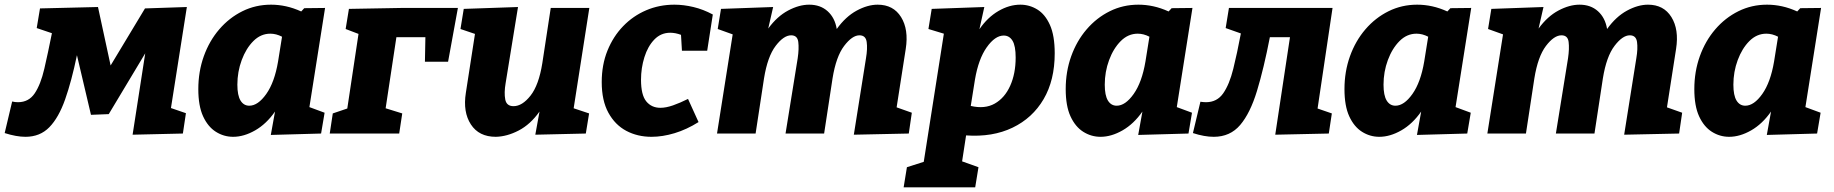

<svg xmlns="http://www.w3.org/2000/svg" viewBox="-62 -571 7841 821"><path d="M-42 -2 -10 -137Q2 -134 15 -134Q61 -134 86.5 -172Q112 -210 127.5 -277Q143 -344 160 -429L95 -451L109 -535L357 -541L411 -291L558 -535L737 -541L669 -109L733 -87L720 0L505 5L559 -343L403 -83L327 -80L267 -335Q244 -224 216.5 -146Q189 -68 149 -27Q109 14 47 14Q8 14 -42 -2Z M935 14Q895 14 861 -7.5Q827 -29 806.5 -73.5Q786 -118 786 -190Q786 -265 809.5 -330.5Q833 -396 875.5 -445.5Q918 -495 974.5 -523Q1031 -551 1097 -551Q1129 -551 1161 -544Q1193 -537 1226 -522L1239 -536L1328 -537L1261 -113L1326 -89L1311 0L1096 6L1114 -94Q1077 -41 1029 -13.5Q981 14 935 14ZM1004 -119Q1041 -119 1076.5 -169Q1112 -219 1127 -308L1144 -414Q1119 -427 1094 -427Q1053 -427 1021.5 -395.5Q990 -364 971.5 -314Q953 -264 953 -209Q953 -163 966.5 -141Q980 -119 1004 -119Z M1658 -86 1645 0H1348L1361 -86L1423 -107L1471 -426L1416 -447L1430 -533L1654 -537H1896L1854 -307H1755L1757 -412H1633L1587 -108Z M2058 14Q1986 14 1951.5 -39Q1917 -92 1930 -174L1969 -426L1907 -447L1921 -533L2153 -541L2100 -215Q2093 -174 2098.5 -145.5Q2104 -117 2134 -117Q2171 -117 2206.5 -162Q2242 -207 2257 -301L2293 -537H2458L2391 -108L2457 -86L2443 0L2227 5L2245 -94Q2206 -39 2156 -13Q2106 13 2058 14Z M2724 14Q2664 14 2616 -11.5Q2568 -37 2539.5 -89Q2511 -141 2511 -220Q2511 -294 2535.5 -354.5Q2560 -415 2602.5 -459Q2645 -503 2701 -527Q2757 -551 2822 -551Q2861 -551 2903 -541Q2945 -531 2986 -509L2962 -354H2854L2850 -422Q2826 -431 2804 -431Q2764 -431 2736 -402Q2708 -373 2693.5 -326.5Q2679 -280 2679 -230Q2679 -165 2701.5 -137.5Q2724 -110 2762 -110Q2786 -110 2816 -120.5Q2846 -131 2880 -148L2925 -49Q2874 -17 2822.5 -1.5Q2771 14 2724 14Z M3589 5 3641 -322Q3648 -363 3644 -391.5Q3640 -420 3613 -420Q3582 -420 3547.5 -374.5Q3513 -329 3498 -236L3462 0H3297L3349 -322Q3355 -363 3351.5 -391.5Q3348 -420 3321 -420Q3289 -420 3254.5 -374.5Q3220 -329 3205 -236L3169 0H3004L3071 -424L3007 -447L3021 -533L3244 -541L3223 -449Q3261 -501 3308 -526Q3355 -551 3398 -551Q3446 -551 3477 -523Q3508 -495 3516 -447Q3554 -500 3601 -525.5Q3648 -551 3691 -551Q3758 -551 3791 -498Q3824 -445 3811 -362L3772 -112L3837 -89L3824 0Z M3802 230 3816 144 3888 121 3974 -427 3908 -447 3922 -533 4147 -541 4126 -446Q4161 -497 4207.5 -524Q4254 -551 4301 -551Q4340 -551 4373.5 -530.5Q4407 -510 4427.5 -464.5Q4448 -419 4448 -343Q4448 -228 4400.5 -147Q4353 -66 4267.5 -25Q4182 16 4069 8L4052 119L4122 144L4108 230ZM4107 -231 4089 -118Q4149 -104 4191.5 -128Q4234 -152 4257.5 -204Q4281 -256 4281 -325Q4281 -375 4267.5 -397Q4254 -419 4230 -419Q4193 -419 4157.5 -369Q4122 -319 4107 -231Z M4644 14Q4604 14 4570 -7.5Q4536 -29 4515.5 -73.5Q4495 -118 4495 -190Q4495 -265 4518.5 -330.5Q4542 -396 4584.5 -445.5Q4627 -495 4683.5 -523Q4740 -551 4806 -551Q4838 -551 4870 -544Q4902 -537 4935 -522L4948 -536L5037 -537L4970 -113L5035 -89L5020 0L4805 6L4823 -94Q4786 -41 4738 -13.5Q4690 14 4644 14ZM4713 -119Q4750 -119 4785.5 -169Q4821 -219 4836 -308L4853 -414Q4828 -427 4803 -427Q4762 -427 4730.5 -395.5Q4699 -364 4680.5 -314Q4662 -264 4662 -209Q4662 -163 4675.5 -141Q4689 -119 4713 -119Z M5039 -2 5071 -136Q5077 -135 5083.5 -134.5Q5090 -134 5095 -134Q5142 -134 5168.5 -172Q5195 -210 5211.5 -276.5Q5228 -343 5244 -428L5179 -451L5193 -537H5636L5572 -107L5633 -86L5620 0L5391 5L5454 -412H5368Q5342 -278 5313 -182.5Q5284 -87 5241 -36.5Q5198 14 5128 14Q5088 14 5039 -2Z M5836 14Q5796 14 5762 -7.5Q5728 -29 5707.5 -73.5Q5687 -118 5687 -190Q5687 -265 5710.5 -330.5Q5734 -396 5776.5 -445.5Q5819 -495 5875.5 -523Q5932 -551 5998 -551Q6030 -551 6062 -544Q6094 -537 6127 -522L6140 -536L6229 -537L6162 -113L6227 -89L6212 0L5997 6L6015 -94Q5978 -41 5930 -13.5Q5882 14 5836 14ZM5905 -119Q5942 -119 5977.5 -169Q6013 -219 6028 -308L6045 -414Q6020 -427 5995 -427Q5954 -427 5922.5 -395.5Q5891 -364 5872.5 -314Q5854 -264 5854 -209Q5854 -163 5867.5 -141Q5881 -119 5905 -119Z M6883 5 6935 -322Q6942 -363 6938 -391.5Q6934 -420 6907 -420Q6876 -420 6841.5 -374.5Q6807 -329 6792 -236L6756 0H6591L6643 -322Q6649 -363 6645.5 -391.5Q6642 -420 6615 -420Q6583 -420 6548.5 -374.5Q6514 -329 6499 -236L6463 0H6298L6365 -424L6301 -447L6315 -533L6538 -541L6517 -449Q6555 -501 6602 -526Q6649 -551 6692 -551Q6740 -551 6771 -523Q6802 -495 6810 -447Q6848 -500 6895 -525.5Q6942 -551 6985 -551Q7052 -551 7085 -498Q7118 -445 7105 -362L7066 -112L7131 -89L7118 0Z M7332 14Q7292 14 7258 -7.5Q7224 -29 7203.5 -73.5Q7183 -118 7183 -190Q7183 -265 7206.5 -330.5Q7230 -396 7272.5 -445.5Q7315 -495 7371.5 -523Q7428 -551 7494 -551Q7526 -551 7558 -544Q7590 -537 7623 -522L7636 -536L7725 -537L7658 -113L7723 -89L7708 0L7493 6L7511 -94Q7474 -41 7426 -13.5Q7378 14 7332 14ZM7401 -119Q7438 -119 7473.5 -169Q7509 -219 7524 -308L7541 -414Q7516 -427 7491 -427Q7450 -427 7418.5 -395.5Q7387 -364 7368.5 -314Q7350 -264 7350 -209Q7350 -163 7363.5 -141Q7377 -119 7401 -119Z"/></svg>

Font: Bitter ExtraBold
Style: Italic
Weight: 800
Italic angle: -9°
Designer: Sol Matas, and Bitter project Authors
Foundry: Sol Matas
Version: Version 2.001